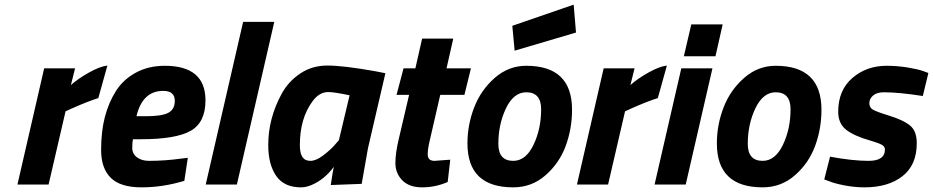

<svg xmlns="http://www.w3.org/2000/svg" viewBox="-20 -794 4014 826"><path d="M55 0 170 -500H303L285 -428Q315 -455 362 -481.5Q409 -508 442 -512L403 -372Q355 -357 286 -326L262 -315L189 0Z M621 -102Q690 -102 762 -112L788 -115L773 -16Q680 12 589 12Q498 12 456.5 -29Q415 -70 415 -149Q415 -228 431 -290Q447 -352 478.5 -402Q510 -452 564.5 -481.5Q619 -511 689 -511Q864 -511 864 -362Q864 -267 800 -231Q736 -195 587 -195H552Q549 -183 549 -157.5Q549 -132 569.5 -117Q590 -102 621 -102ZM608 -294Q677 -294 704.5 -309Q732 -324 732 -360Q732 -403 682 -403Q593 -403 567 -294Z M865 0 1026 -700H1160L999 0Z M1275 12Q1202 12 1168 -37.5Q1134 -87 1134 -170Q1134 -285 1192 -391Q1221 -444 1272 -478Q1323 -512 1388 -512Q1457 -512 1592 -488L1638 -479L1563 -156L1536 -3L1403 2Q1412 -59 1416 -76Q1375 -21 1320 2Q1297 12 1275 12ZM1392 -398Q1354 -398 1325 -359Q1270 -285 1270 -170Q1270 -135 1281 -118.5Q1292 -102 1315.5 -102Q1339 -102 1368.5 -124Q1398 -146 1418 -168L1438 -191L1484 -384Q1418 -398 1392 -398Z M1820 -130Q1820 -102 1849 -102L1917 -107L1906 -11Q1853 12 1796.5 12Q1740 12 1710.5 -18.5Q1681 -49 1681 -92.5Q1681 -136 1696 -198L1740 -386H1686L1716 -500H1767L1796 -628H1930L1901 -500H2006L1978 -386H1874L1828 -186Q1820 -152 1820 -130Z M2244 -511Q2441 -511 2441 -322Q2441 -241 2414 -167Q2387 -93 2327.5 -40.5Q2268 12 2188 12Q1991 12 1991 -177Q1991 -257 2020 -332Q2049 -407 2108.5 -459Q2168 -511 2244 -511ZM2188 -102Q2242 -102 2275 -170.5Q2308 -239 2308 -324Q2308 -397 2244 -397Q2190 -397 2157 -328.5Q2124 -260 2124 -175Q2124 -102 2188 -102ZM2194 -576 2184 -683 2448 -774 2458 -654Z M2462 0 2577 -500H2710L2692 -428Q2722 -455 2769 -481.5Q2816 -508 2849 -512L2810 -372Q2762 -357 2693 -326L2669 -315L2596 0Z M2796 0 2911 -500H3045L2930 0ZM2922 -552 2954 -689H3089L3058 -552Z M3317 -511Q3514 -511 3514 -322Q3514 -241 3487 -167Q3460 -93 3400.5 -40.5Q3341 12 3261 12Q3064 12 3064 -177Q3064 -257 3093 -332Q3122 -407 3181.5 -459Q3241 -511 3317 -511ZM3261 -102Q3315 -102 3348 -170.5Q3381 -239 3381 -324Q3381 -397 3317 -397Q3263 -397 3230 -328.5Q3197 -260 3197 -175Q3197 -102 3261 -102Z M3782 -397Q3752 -397 3736 -383Q3720 -369 3720 -350.5Q3720 -332 3734 -323Q3748 -314 3806.5 -296Q3865 -278 3894.5 -254.5Q3924 -231 3924 -178Q3924 -84 3862.5 -36Q3801 12 3699 12Q3656 12 3612.5 3.5Q3569 -5 3548 -14L3526 -22L3551 -120Q3647 -102 3717 -102Q3787 -102 3787 -151Q3787 -164 3773 -171.5Q3759 -179 3725 -189Q3654 -209 3620 -236Q3586 -263 3586 -313Q3586 -406 3647 -458.5Q3708 -511 3794 -511Q3841 -511 3886 -503.5Q3931 -496 3952 -488L3974 -480L3950 -381Q3847 -397 3782 -397Z"/></svg>

Font: Titillium Web
Style: Bold Italic
Weight: 700
Italic angle: -13°
Version: Version 1.002;PS 57.000;hotconv 1.0.70;makeotf.lib2.5.55311